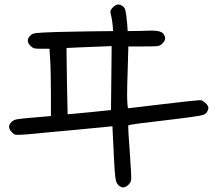

<svg xmlns="http://www.w3.org/2000/svg" viewBox="-20 -823 955 843"><path d="M520.5 -794.4Q528.3 -788.1 531.2 -774.9Q534.2 -762.2 538.6 -716.3Q540 -702.1 540.5 -686.5Q603 -687 639.6 -688.5Q645 -688.5 649.4 -688.5Q685.1 -688.5 696.3 -675.8Q705.6 -663.6 705.1 -653.3Q704.1 -642.6 692.9 -631.8Q684.1 -622.6 672.4 -620.6Q661.1 -619.1 611.8 -619.1Q611.8 -619.1 543.5 -619.1Q543 -609.9 543 -598.1Q543 -583 542 -568.4Q542 -565.9 542 -563Q541 -533.2 540 -494.6Q538.1 -439.9 538.1 -406.2Q538.1 -392.6 538.6 -382.8Q539.6 -347.7 543.5 -347.7Q543.9 -347.7 588.4 -353Q632.8 -358.4 695.3 -365.7Q757.3 -373 805.2 -378.4Q853 -383.3 857.9 -383.3Q868.7 -383.3 881.8 -371.1Q895 -358.9 895 -348.6Q895 -344.2 892.1 -337.9Q889.2 -331.5 885.7 -327.1Q881.3 -321.8 871.1 -318.4Q860.8 -314.9 825.7 -310.1Q807.1 -307.1 778.8 -303.7Q751 -300.3 710.4 -295.4Q642.1 -287.6 592.8 -281.2Q543 -274.9 543 -271.5Q543 -265.1 543.9 -240.7Q545.9 -208 549.3 -163.1Q551.3 -131.8 552.7 -109.4Q554.7 -86.9 555.2 -71.8Q556.2 -55.7 556.2 -45.4Q556.2 -32.2 554.7 -27.8Q552.2 -20 544.4 -12.2Q532.7 -0.5 521.5 0Q510.3 0 498.5 -11.2Q492.7 -17.6 489.3 -28.8Q486.3 -39.6 483.4 -76.2Q481.9 -96.2 480.5 -125.5Q479 -154.8 477.1 -196.8Q476.1 -220.7 473.6 -268.6Q416.5 -263.2 301.8 -252Q250 -247.1 210.9 -243.7Q172.4 -239.7 144.5 -237.3Q123.5 -235.4 108.4 -233.9Q92.8 -232.9 82 -231.9Q68.4 -231 59.6 -231Q46.4 -231 43.9 -232.9Q39.1 -235.4 32.7 -241.7Q20.5 -253.9 20 -265.6Q20 -266.1 20 -266.6Q20 -277.3 31.2 -288.1Q39.1 -295.9 54.2 -299.3Q69.3 -302.2 123.5 -306.6Q149.9 -309.1 203.6 -313.5Q203.6 -313.5 203.6 -414.6Q203.6 -456.1 202.6 -499Q201.7 -542.5 200.2 -562Q200.2 -562 197.3 -608.9Q197.3 -608.9 161.6 -608.9Q138.7 -608.9 130.4 -610.8Q122.1 -613.3 113.8 -621.6Q102.1 -633.3 102.1 -644.5Q101.6 -655.8 113.3 -667Q121.6 -675.8 138.2 -677.7Q154.8 -680.2 232.4 -682.6Q276.4 -684.1 358.9 -685.1Q420.9 -686 476.6 -686.5Q474.6 -728.5 465.8 -763.7Q463.9 -772 465.8 -777.3Q467.8 -782.7 475.6 -790.5Q487.3 -802.2 497.6 -803.2Q498.5 -803.2 499.5 -803.2Q509.3 -803.2 520.5 -794.4ZM467.3 -339.8Q467.3 -339.8 468.8 -480.5Q469.2 -526.9 470.2 -620.6Q371.1 -616.7 321.8 -614.7Q305.2 -613.8 272 -612.3Q272 -611.8 272.5 -568.8Q272.9 -526.4 273.9 -466.3Q273.9 -466.3 276.9 -321.3Q290 -322.8 315.9 -324.7Q335.9 -326.7 351.1 -328.1Q366.7 -329.6 378.4 -330.6Q414.6 -334 429.2 -335.9Q444.3 -337.4 467.3 -339.8Z"/></svg>

Font: Casuwalt
Style: Regular
Weight: 400
Designer: Walter E Stewart
Version: 0.1